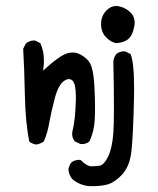

<svg xmlns="http://www.w3.org/2000/svg" viewBox="-20 -516 540 655"><path d="M296.4 119.1Q320.3 119.1 340.8 114.7Q367.7 109.4 395 81.1Q422.4 52.7 428.2 1.2Q434.1 -50.3 437 -175.8Q437.5 -195.8 437.5 -213.4Q437.5 -303.7 425.3 -331.5L408.2 -340.3Q405.3 -340.8 400.9 -340.8Q396.5 -340.8 389.9 -338.9Q383.3 -336.9 377 -332Q368.7 -321.3 366.7 -307.6Q370.6 -114.3 366.7 -62.5Q362.8 -10.7 349.1 17.6Q335 46.9 319.3 49.3Q306.2 51.3 291.5 51.3Q276.9 51.3 254.9 29.8Q252.9 29.3 250.5 29.3Q234.4 29.3 223.6 38.1Q215.3 48.8 213.4 62.5Q215.3 80.6 226.1 94.7Q250 114.7 280.8 118.7Q288.6 119.1 296.4 119.1ZM215.3 -246.1Q222.2 -246.1 227.5 -240.7Q238.8 -229.5 238.8 -186Q238.8 -181.2 238.8 -176.3Q236.8 -104 227.1 -68.4Q226.1 -63.5 226.1 -59.6Q226.1 -44.4 235.4 -33.7L253.9 -24.9Q256.8 -24.4 261.2 -24.4Q265.6 -24.4 272.2 -26.4Q278.8 -28.3 284.7 -33.2Q301.3 -66.9 303.2 -108.4Q304.2 -125.5 304.2 -152.3Q304.2 -179.2 302.2 -217.8Q299.3 -290 280.3 -310.1Q253.9 -336.9 227.5 -336.9Q213.9 -336.9 199.2 -330.1Q176.3 -319.3 135.7 -282.7L127 -274.9L128.4 -286.6Q129.9 -298.8 129.9 -306.2Q129.9 -327.6 126.5 -342.3Q123 -356.9 117.7 -368.7L100.6 -377.4Q98.1 -377.9 96.2 -377.9Q80.1 -377.9 67.9 -367.2L59.1 -349.6Q63 -283.7 64.9 -189.9Q66.9 -96.2 80.1 -32.7Q90.3 -24.9 103.5 -22.9Q117.2 -24.9 129.4 -33.2Q142.6 -63.5 147.9 -96.7Q153.8 -130.9 167.5 -183.1Q182.1 -237.8 210 -245.6Q212.9 -246.1 215.3 -246.1ZM437.5 -423.3Q439.5 -431.6 439.5 -438.5Q439.5 -457.5 428.2 -470.2Q412.6 -488.3 387.7 -494.1Q381.8 -495.6 376 -495.6Q358.4 -495.6 343.8 -481Q324.7 -461.9 324.7 -433.6Q324.7 -407.7 340.3 -390.6Q356.4 -372.6 376.5 -368.7Q406.2 -371.1 420.4 -385.3Q432.1 -397 437.5 -423.3Z"/></svg>

Font: Bakudai
Style: Light
Weight: 300
Version: Version 1.48